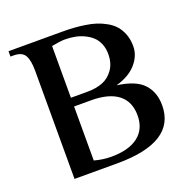

<svg xmlns="http://www.w3.org/2000/svg" viewBox="-119 -774 874 889"><g transform="rotate(-20 317.5 -330.0)"><path d="M100.1 0V-534.2Q100.1 -584.5 85.9 -609.1Q71.8 -633.8 29.8 -633.8H15.1V-660.2H280.8Q309.1 -660.2 333.7 -658.7Q358.4 -657.2 388.4 -652.8Q418.5 -648.4 442.4 -640.9Q466.3 -633.3 490.2 -619.9Q514.2 -606.4 530 -588.4Q545.9 -570.3 555.9 -543.9Q565.9 -517.6 565.9 -484.9Q565.9 -438.5 531.5 -398.9Q497.1 -359.4 431.2 -340.8Q522.5 -328.6 560.3 -287.6Q598.1 -246.6 598.1 -182.1Q598.1 0 311 0ZM212.9 -358.9H295.9Q337.9 -358.9 370.4 -371.8Q402.8 -384.8 423.8 -415.3Q444.8 -445.8 444.8 -490.2Q444.8 -518.6 435.1 -541.5Q425.3 -564.5 408.9 -579.1Q392.6 -593.8 370.8 -603.8Q349.1 -613.8 326.2 -617.9Q303.2 -622.1 278.8 -622.1Q255.4 -622.1 212.9 -613.8ZM295.9 -38.1Q382.3 -38.1 428.7 -74Q475.1 -109.9 475.1 -176.8Q475.1 -245.1 429.7 -280.5Q384.3 -315.9 295.9 -315.9H212.9V-49.8Q254.9 -38.1 295.9 -38.1Z"/></g></svg>

Font: El Messiri SemiBold
Style: Regular
Weight: 600
Designer: Mohamed Gaber
Foundry: Kief Type Foundry
Version: Version 2.007;PS 002.007;hotconv 1.0.88;makeotf.lib2.5.64775